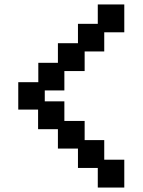

<svg xmlns="http://www.w3.org/2000/svg" viewBox="-20 -739 640 862"><path d="M419 103V15H330V-72H240V-159H151V-247H62V-370H152V-457H240V-545H330V-632H419V-719H538V-594H448V-508H360V-420H269V-333H181V-284H269V-196H360V-110H448V-22H538V103Z"/></svg>

Font: Pixelify Sans SemiBold
Style: Regular
Weight: 600
Designer: Stefie Justprince
Foundry: Typecalism Foundryline
Version: Version 1.000